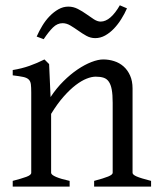

<svg xmlns="http://www.w3.org/2000/svg" viewBox="-20 -688 592 708"><path d="M327.1 0V-21Q362.3 -30.3 378.9 -37.1Q395.5 -43.9 395.5 -50.8V-309.1Q395.5 -338.9 392.1 -357.4Q388.7 -376 381.3 -386.7Q374 -397.5 362.1 -401.4Q350.1 -405.3 333 -405.3Q317.9 -405.3 299.3 -397.9Q280.8 -390.6 259.5 -374.5Q238.3 -358.4 215.1 -332.3Q191.9 -306.2 168.5 -268.1V-50.8Q168.5 -43.5 186.8 -35.6Q205.1 -27.8 236.8 -21V0H26.9V-21Q59.1 -29.3 77.1 -35.9Q95.2 -42.5 95.2 -50.8V-347.2Q95.2 -366.2 93.8 -377.4Q92.3 -388.7 85.7 -395Q79.1 -401.4 65.4 -404.3Q51.8 -407.2 26.9 -410.2V-429.7Q60.1 -435.1 88.4 -445.1Q116.7 -455.1 144 -468.8L161.1 -451.7L166.5 -330.1Q188 -362.8 213.9 -388.4Q239.7 -414.1 266.1 -431.9Q292.5 -449.7 317.1 -459.2Q341.8 -468.8 360.8 -468.8Q381.8 -468.8 401.4 -462.4Q420.9 -456.1 435.8 -442.9Q450.7 -429.7 459.7 -409.4Q468.8 -389.2 468.8 -361.8V-50.8Q468.8 -43.9 483.6 -37.4Q498.5 -30.8 537.1 -21V0ZM448.2 -657.2Q439.5 -637.2 427.2 -617.7Q415 -598.1 400.1 -582.5Q385.3 -566.9 367.7 -557.1Q350.1 -547.4 331.1 -547.4Q314 -547.4 298.6 -555.9Q283.2 -564.5 268.6 -575Q253.9 -585.4 239.5 -594Q225.1 -602.5 210.9 -602.5Q191.4 -602.5 175.3 -586.7Q159.2 -570.8 141.1 -543.5L115.2 -553.2Q124 -573.2 136 -593Q147.9 -612.8 163.1 -628.4Q178.2 -644 195.6 -653.8Q212.9 -663.6 231.9 -663.6Q250.5 -663.6 267.1 -655Q283.7 -646.5 298.3 -636Q313 -625.5 326.2 -616.9Q339.4 -608.4 351.1 -608.4Q369.6 -608.4 387.5 -624Q405.3 -639.6 421.9 -668.5Z"/></svg>

Font: Gentium Plus APac
Style: Regular
Weight: 400
Designer: J. Victor Gaultney, Annie Olsen, Iska Routamaa, Becca Hirsbrunner
Foundry: SIL International
Version: Version 5.000